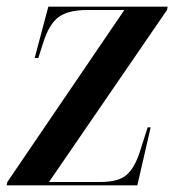

<svg xmlns="http://www.w3.org/2000/svg" viewBox="-28 -556 523 576"><path d="M-8 0 -6 -10 345 -526H234Q177 -526 148 -505Q119 -484 101 -426L87 -382H76L117 -536H475L473 -526L119 -10H272Q328 -10 352 -31.5Q376 -53 391 -99L415 -174H424L384 0Z"/></svg>

Font: Noto Serif Display Condensed SemiBold
Style: Italic
Weight: 600
Width: 3
Italic angle: -12°
Designer: Monotype Design Team
Foundry: Monotype Imaging Inc.
Version: Version 2.009